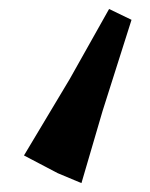

<svg xmlns="http://www.w3.org/2000/svg" viewBox="-20 -243 339 434"><path d="M164.1 170.9 211.9 7.8 277.3 -198.2 226.6 -222.7 137.7 -64.5 34.2 108.4 110.4 148.4Z"/></svg>

Font: MaokenAssortedSans-TC
Style: Regular
Weight: 500
Version: Version 0.83